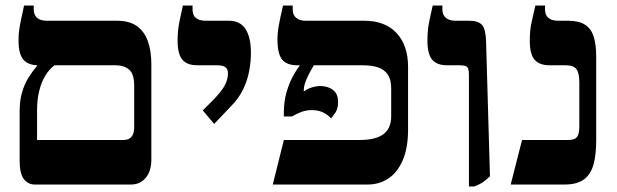

<svg xmlns="http://www.w3.org/2000/svg" viewBox="-20 -667 2229 694"><path d="M106 0Q81 0 66 -20Q51 -40 51 -86V-265Q51 -303 59.5 -332.5Q68 -362 82.5 -385.5Q97 -409 114 -429V-470H177V-431Q158 -417 143.5 -393Q129 -369 121.5 -337.5Q114 -306 114 -271V-161H424Q442 -161 450.5 -168Q459 -175 462 -185Q465 -195 465 -204V-358Q465 -400 446.5 -415.5Q428 -431 400 -431H119Q82 -431 64.5 -451.5Q47 -472 47 -520Q47 -539 49 -555.5Q51 -572 55.5 -593.5Q60 -615 67 -647H102V-633Q102 -613 114 -602.5Q126 -592 150 -592H403Q448 -592 475 -572.5Q502 -553 514.5 -518Q527 -483 527 -436V-90Q527 -49 507 -24.5Q487 0 453 0Z M754 -219 713 -268 755 -310Q784 -341 794 -361.5Q804 -382 804 -402Q804 -417 795 -424Q786 -431 766 -431H694Q656 -431 639 -451.5Q622 -472 622 -520Q622 -539 623.5 -555.5Q625 -572 629.5 -593.5Q634 -615 641 -647H676V-633Q676 -612 688 -602Q700 -592 724 -592H808Q848 -592 867.5 -562Q887 -532 887 -476Q887 -446 881 -412Q875 -378 859 -344.5Q843 -311 814 -282Z M966 0 1006 -161H1280Q1338 -161 1366 -182Q1394 -203 1394 -247V-347Q1394 -379 1382 -397Q1370 -415 1347.5 -423Q1325 -431 1292 -431H1055Q1017 -431 1000 -451.5Q983 -472 983 -524Q983 -549 987.5 -574Q992 -599 1003 -647H1038V-633Q1038 -613 1050.5 -602.5Q1063 -592 1085 -592H1297Q1372 -592 1413.5 -547.5Q1455 -503 1455 -425V-199Q1455 -133 1436 -88.5Q1417 -44 1384 -22Q1351 0 1309 0ZM1177 -239Q1164 -253 1147 -261Q1130 -269 1107 -269Q1088 -269 1071 -263Q1054 -257 1035 -246H1006V-260Q1006 -300 1015.5 -333Q1025 -366 1038 -390Q1051 -414 1063 -429V-451H1117V-436Q1110 -424 1101 -407.5Q1092 -391 1085 -373.5Q1078 -356 1078 -339V-336Q1089 -345 1105.5 -350.5Q1122 -356 1138 -356Q1152 -356 1167 -351Q1182 -346 1192 -333.5Q1202 -321 1202 -298Q1202 -274 1192 -259.5Q1182 -245 1177 -239Z M1675 7V-394Q1675 -417 1669.5 -424Q1664 -431 1642 -431H1597Q1559 -431 1542 -451.5Q1525 -472 1525 -520Q1525 -539 1526.5 -556Q1528 -573 1532.5 -594.5Q1537 -616 1544 -647H1579V-633Q1579 -614 1591 -603Q1603 -592 1627 -592H1676Q1710 -592 1723 -576Q1736 -560 1737 -516L1751 -30Q1736 -15 1723.5 -7Q1711 1 1694 7Z M1826 0 1867 -161H2031Q2048 -161 2057 -165Q2066 -169 2070 -180Q2074 -191 2074 -210V-368Q2074 -403 2063.5 -417Q2053 -431 2026 -431H1967Q1930 -431 1912.5 -451Q1895 -471 1895 -519Q1895 -539 1896.5 -555.5Q1898 -572 1903 -593.5Q1908 -615 1915 -647H1950V-633Q1950 -613 1962 -602.5Q1974 -592 1998 -592H2034Q2073 -592 2095 -577.5Q2117 -563 2126 -534.5Q2135 -506 2135 -461V-159Q2135 -107 2125 -71.5Q2115 -36 2090 -18Q2065 0 2021 0Z"/></svg>

Font: Noto Serif Hebrew
Style: Bold
Weight: 700
Version: Version 2.003